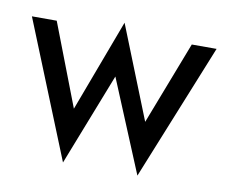

<svg xmlns="http://www.w3.org/2000/svg" viewBox="-64 -573 808 686"><g transform="rotate(10 340.0 -230.0)"><path d="M5 -460H95L210 -161L335 -495L469 -159L585 -460H675L475 35L336 -300L205 35Z"/></g></svg>

Font: Jost*
Style: Regular
Weight: 400
Version: Version 3.7